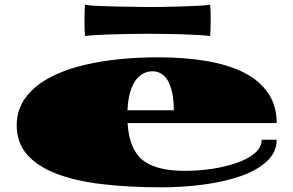

<svg xmlns="http://www.w3.org/2000/svg" viewBox="-20 -778 1250 820"><path d="M668.5 22Q528.3 22 414.3 8.3Q300.3 -5.4 219.7 -36.6Q139.2 -67.9 95.2 -118.4Q51.3 -168.9 51.3 -243.2Q51.3 -315.9 97.2 -371.3Q143.1 -426.8 224.6 -462.4Q279.8 -486.8 346.7 -502Q413.6 -517.6 491.7 -525.4Q569.8 -533.2 655.8 -533.2Q770.5 -533.2 863.8 -517.1Q957 -501 1023.4 -467.3Q1089.4 -433.1 1125.5 -379.9Q1161.6 -326.7 1161.6 -252.4H524.9Q531.7 -140.1 589.4 -94.2Q647 -48.3 769 -48.3Q828.1 -48.3 885.3 -56.9Q942.4 -65.4 989.7 -82Q1037.6 -98.1 1067.6 -123.5Q1097.7 -148.9 1097.7 -181.2H1161.6Q1161.6 -127.4 1119.1 -88.6Q1076.7 -49.8 1008.3 -25.9Q939.5 -2 851.6 10Q763.7 22 668.5 22ZM524.4 -307.1H722.2Q722.2 -351.6 715.1 -383.1Q708 -414.6 696.3 -434.6Q684.1 -454.6 667.5 -464.1Q650.9 -473.6 631.8 -473.6Q610.8 -473.6 592 -464.1Q573.2 -454.6 559.1 -434.6Q544.4 -414.1 535.4 -382.6Q526.4 -351.1 524.4 -307.1ZM343.3 -624Q341.8 -636.7 341.3 -651.9Q340.8 -667 340.8 -698.2Q340.8 -710.4 341.3 -727.8Q341.8 -745.1 343.3 -757.8Q358.9 -754.4 395 -752.7Q431.2 -751 484.4 -750Q530.3 -749.5 560.3 -748.8Q590.3 -748 609.4 -748Q630.9 -748 674.3 -748.5Q717.8 -749 757.8 -750.5Q791 -751.5 826.9 -753.4Q862.8 -755.4 877.4 -757.8Q878.4 -752 878.9 -739.5Q879.4 -727.1 879.6 -715.1Q879.9 -703.1 879.9 -698.2Q879.9 -691.9 879.6 -676.3Q879.4 -660.6 878.9 -645.5Q878.4 -630.4 877.4 -624Q861.3 -626.5 828.4 -628.4Q795.4 -630.4 753.4 -631.8Q710.9 -632.8 668.2 -633.3Q625.5 -633.8 609.4 -633.8Q591.3 -633.8 558.3 -633.3Q525.4 -632.8 483.4 -631.8Q426.3 -630.4 392.1 -628.4Q357.9 -626.5 343.3 -624Z"/></svg>

Font: Asset
Style: Regular
Weight: 400
Version: Version 1.003; ttfautohint (v1.8.4.7-5d5b)